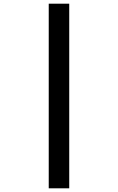

<svg xmlns="http://www.w3.org/2000/svg" viewBox="-20 -780 640 1040"><path d="M355 240V-760H244V240Z"/></svg>

Font: Noto Sans Mono UI
Style: Bold
Weight: 700
Designer: Monotype Design team
Foundry: Monotype Imaging Inc.
Version: 1.000